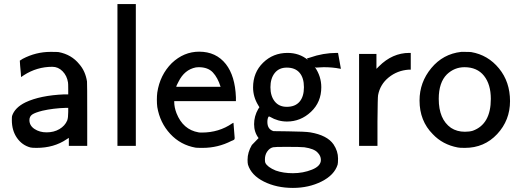

<svg xmlns="http://www.w3.org/2000/svg" viewBox="-20 -714 2546 940"><path d="M91 -426Q156 -460 227 -460Q261 -460 267 -459Q330 -447 368 -400Q398 -366 406 -315Q407 -306 407 -152V0H317V-39L306 -32Q244 10 159 10Q137 10 129 8Q88 -3 63 -39Q38 -75 38 -126Q38 -142 39 -146Q52 -187 105 -213Q177 -247 295 -252H314V-277Q314 -305 313 -310Q308 -343 286.5 -365Q265 -387 236 -387Q161 -387 97 -346Q94 -344 90.5 -341.5Q87 -339 85 -338L83 -337L82 -355Q80 -373 78.5 -393Q77 -413 77 -417ZM124 -126Q124 -99 149 -82.5Q174 -66 208 -66Q244 -66 271 -82Q298 -98 309 -124Q314 -137 314 -166V-186H303Q240 -184 188 -172Q152 -163 138 -153.5Q124 -144 124 -126Z M555 0V-694H645V0Z M1123 -113Q1129 -43 1129 -38Q1129 -35 1128 -33Q1127 -31 1126 -30Q1125 -29 1120.5 -27Q1116 -25 1113 -24Q1047 10 972 10Q945 10 938 9Q864 -4 813.5 -58.5Q763 -113 750 -190Q748 -206 748 -226Q748 -245 750 -261Q763 -347 821 -405Q880 -461 955 -461Q1038 -461 1086 -400Q1131 -342 1135 -238V-219H833V-215Q833 -189 844 -160Q876 -79 952 -66Q956 -65 968 -65Q1052 -65 1117 -110ZM1060 -289Q1046 -334 1022 -359.5Q998 -385 953 -385Q950 -385 945.5 -384.5Q941 -384 939 -384Q883 -373 854 -314Q843 -294 843 -289Z M1246 -38Q1224 -67 1224 -106Q1224 -145 1244 -180L1250 -189L1244 -199Q1219 -240 1219 -286Q1219 -359 1268 -407Q1317 -455 1388 -455Q1445 -455 1487 -421L1486 -423L1482 -427Q1482 -428 1497 -432Q1562 -455 1629 -455H1635L1642 -416L1649 -377Q1646 -377 1643 -378Q1608 -385 1565 -385Q1561 -385 1554.5 -384.5Q1548 -384 1545 -384L1526 -383L1521 -387L1522 -385Q1553 -340 1553 -287Q1553 -214 1502.5 -166.5Q1452 -119 1385 -119Q1341 -119 1302 -142Q1297 -145 1295 -143Q1289 -134 1289 -117Q1289 -81 1319 -72L1391 -71Q1475 -70 1499 -66Q1582 -52 1613 -7Q1635 26 1635 62Q1635 85 1633 92Q1617 143 1554.5 174.5Q1492 206 1414 206Q1334 206 1272 175Q1210 144 1194 92Q1192 84 1192 68Q1192 32 1213 -4Q1215 -7 1246 -38ZM1384 -383Q1346 -383 1325 -356.5Q1304 -330 1304 -287Q1304 -244 1325 -217.5Q1346 -191 1384 -191Q1425 -191 1446.5 -216Q1468 -241 1468 -287Q1468 -333 1446.5 -358Q1425 -383 1384 -383ZM1414 134Q1464 134 1507.5 116.5Q1551 99 1551 69Q1551 49 1535 33Q1518 14 1470 7Q1452 5 1380 5Q1325 5 1317 7Q1300 11 1288.5 27.5Q1277 44 1277 66Q1277 78 1279 83Q1289 104 1330 121Q1367 134 1414 134Z M1835 -389Q1901 -455 1984 -455H1991V-373H1981Q1925 -369 1883 -335Q1841 -301 1831 -248Q1829 -239 1828 -119V0H1738V-450H1823V-377Z M2256 10Q2229 10 2221 8Q2147 -6 2099 -57Q2034 -122 2034 -222Q2034 -311 2091.5 -380.5Q2149 -450 2238 -460H2250Q2281 -460 2287 -459Q2369 -445 2423 -379Q2477 -313 2477 -219Q2477 -125 2414 -57.5Q2351 10 2256 10ZM2383 -230Q2383 -301 2349.5 -343Q2316 -385 2254 -385Q2205 -385 2168 -350Q2128 -310 2128 -230Q2128 -130 2188 -88Q2217 -69 2256 -69Q2279 -69 2295 -74Q2383 -106 2383 -230Z"/></svg>

Font: KaTeX_SansSerif
Style: Regular
Weight: 400
Version: Version 1.1; ttfautohint (v1.3)